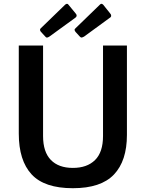

<svg xmlns="http://www.w3.org/2000/svg" viewBox="-20 -982 763 1012"><path d="M580.5 -62C626.2 -110 649 -179.7 649 -271V-742H523V-265C523 -208.3 509 -166.2 481 -138.5C453 -110.8 414 -97 364 -97C314 -97 275.3 -111 248 -139C220.7 -167 207 -209 207 -265V-742H79V-278C79 -183.3 101.5 -111.7 146.5 -63C191.5 -14.3 264 10 364 10C462.7 10 534.8 -14 580.5 -62ZM378 -912 341 -957C339 -960.3 336.3 -962 333 -962C331 -962 328 -960.7 324 -958L194 -832C192 -830 191 -827.7 191 -825C191 -821 192.7 -817.3 196 -814L218 -790C220.7 -786 224 -784 228 -784C230.7 -784 234.7 -785.7 240 -789L375 -887C381 -891 384 -895.3 384 -900C384 -904 382 -908 378 -912ZM560 -912 524 -957C520.7 -960.3 517.7 -962 515 -962C512.3 -962 509.7 -960.7 507 -958L377 -832C374.3 -829.3 373 -827 373 -825C373 -822.3 374.7 -818.7 378 -814L400 -790C403.3 -786 406.7 -784 410 -784C412 -784 416.3 -785.7 423 -789L557 -887C563 -890.3 566 -894.3 566 -899C566 -903.7 564 -908 560 -912Z"/></svg>

Font: Morrison SemiBold
Style: Regular
Weight: 600
Designer: Pablo Impallari, Rodrigo Fuenzalida (Modified by Dan O. Williams)
Version: Version 0.030; ttfautohint (v1.8.1)